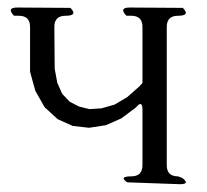

<svg xmlns="http://www.w3.org/2000/svg" viewBox="-20 -506 540 502"><path d="M312.5 -29.3Q290 -44.9 323.2 -44.9Q352.5 -44.9 352.5 -74.2V-218.8Q352.5 -246.1 335 -224.6L296.9 -196.3L256.8 -178.7L212.9 -171.9L169.9 -176.8L130.9 -194.3L96.7 -225.6L72.3 -268.6L58.6 -318.4V-435.5Q58.6 -464.8 29.3 -464.8H16.6Q-3.9 -486.3 25.4 -486.3L164.1 -485.4Q184.6 -464.8 151.4 -464.8Q122.1 -464.8 122.1 -435.5L123 -326.2L129.9 -289.1L142.6 -260.7L162.1 -240.2L186.5 -227.5L213.9 -220.7L245.1 -222.7L279.3 -232.4L312.5 -252L344.7 -280.3L352.5 -289.1V-435.5Q352.5 -464.8 323.2 -464.8H310.5Q290 -486.3 319.3 -486.3L458 -485.4Q478.5 -464.8 445.3 -464.8Q416 -464.8 416 -435.5V-74.2Q416 -44.9 445.3 -44.9L456.1 -41Q478.5 -24.4 450.2 -24.4Z"/></svg>

Font: B2 Hana
Style: Regular
Weight: 500
Version: 2020-08-05; (max)